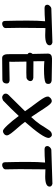

<svg xmlns="http://www.w3.org/2000/svg" viewBox="617 -1123 506 1780"><g transform="rotate(90 870.0 -233.0)"><path d="M240 -401 238 -164Q238 -90 240 -34Q241 -19 227.5 -9.5Q214 0 200 0Q174 0 174 -28Q171 -137 171 -235.5Q171 -334 177 -398Q117 -393 55 -393Q24 -393 24 -419Q24 -431 35.5 -443Q47 -455 61 -456L373 -466Q400 -460 400 -440Q400 -399 306 -399Z M551 -225 553 -94Q553 -68 552 -66L725 -69Q754 -66 754 -44Q754 -2 715 -2L519 0Q501 0 492.5 -12.5Q484 -25 483 -39Q482 -53 482 -70V-236Q469 -243 469 -257Q469 -271 480 -282Q477 -360 477 -424Q477 -461 522 -462Q534 -462 550 -462L725 -459H726Q758 -455 758 -429Q758 -409 746 -402Q720 -388 621 -388Q584 -388 547 -391Q547 -301 548 -290Q587 -289 701 -289Q732 -285 732 -261Q732 -249 722 -238Q712 -227 700.5 -225.5Q689 -224 651.5 -224Q614 -224 551 -225Z M860 -59Q920 -119 1011 -212L978 -259Q957 -289 932 -321Q924 -332 913.5 -346.5Q903 -361 897 -370.5Q891 -380 885.5 -390Q880 -400 877.5 -407.5Q875 -415 875 -424.5Q875 -434 888 -447Q901 -460 918 -460Q935 -460 960 -426Q974 -407 986.5 -388Q999 -369 1022 -333.5Q1045 -298 1065 -269Q1104 -310 1132 -350Q1140 -363 1161.5 -396.5Q1183 -430 1189 -438Q1206 -461 1230 -461Q1242 -461 1250.5 -450Q1259 -439 1259 -431Q1259 -381 1110 -212Q1129 -185 1163 -146.5Q1197 -108 1216 -83Q1235 -58 1235 -43.5Q1235 -29 1222 -18Q1209 -7 1194.5 -7Q1180 -7 1139.5 -50.5Q1099 -94 1055 -154Q991 -85 912 -9Q895 0 882 0Q869 0 859 -10Q848 -18 848 -32.5Q848 -47 860 -59Z M1550 -401 1548 -164Q1548 -90 1550 -34Q1551 -19 1537.5 -9.5Q1524 0 1510 0Q1484 0 1484 -28Q1481 -137 1481 -235.5Q1481 -334 1487 -398Q1427 -393 1365 -393Q1334 -393 1334 -419Q1334 -431 1345.5 -443Q1357 -455 1371 -456L1683 -466Q1710 -460 1710 -440Q1710 -399 1616 -399Z"/></g></svg>

Font: Patrick Hand SC
Style: Regular
Weight: 400
Designer: Patrick Wagesreiter
Foundry: Patrick Wagesreiter
Version: Version 1.003;PS 001.003;hotconv 1.0.70;makeotf.lib2.5.58329